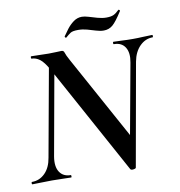

<svg xmlns="http://www.w3.org/2000/svg" viewBox="-91 -856 890 950"><g transform="rotate(-10 353.5 -381.5)"><path d="M487 9 185 -543Q162 -584 142.5 -598.5Q123 -613 102 -613Q99 -613 99 -619Q99 -625 102 -625Q122 -625 147 -624Q172 -623 189 -623Q206 -623 227.5 -624Q249 -625 254 -625Q265 -625 268 -613.5Q271 -602 287 -573L523 -143L516 7Q516 12 503 14Q490 16 487 9ZM-2 0Q-5 0 -5 -6Q-5 -12 -2 -12Q36 -12 63.5 -39.5Q91 -67 99 -116L187 -602L214 -600L127 -116Q119 -67 137 -39.5Q155 -12 193 -12Q195 -12 195 -6Q195 0 193 0Q172 0 149 -1Q126 -2 96 -2Q70 -2 45 -1Q20 0 -2 0ZM516 7 497 -54 580 -509Q589 -557 571.5 -585Q554 -613 515 -613Q512 -613 512 -619Q512 -625 515 -625Q533 -625 557.5 -623.5Q582 -622 612 -622Q638 -622 663 -623.5Q688 -625 710 -625Q712 -625 712 -619Q712 -613 710 -613Q673 -613 645 -585Q617 -557 608 -509ZM289 -686Q288 -684 284.5 -687Q281 -690 282 -693Q292 -708 306.5 -727Q321 -746 340 -760Q359 -774 382 -774Q396 -774 415.5 -768Q435 -762 458 -755.5Q481 -749 502 -749Q525 -749 538 -755Q551 -761 566 -776Q568 -778 571.5 -774.5Q575 -771 573 -769Q542 -720 523 -704Q504 -688 478 -688Q460 -688 439.5 -694.5Q419 -701 397 -707Q375 -713 353 -713Q325 -713 314.5 -706Q304 -699 289 -686Z"/></g></svg>

Font: Cormorant Garamond Light
Style: Bold Italic
Weight: 700
Italic angle: -10°
Version: Version 4.001